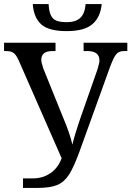

<svg xmlns="http://www.w3.org/2000/svg" viewBox="-20 -924 646 944"><path d="M93 -47H143Q191 -47 228.5 -73Q266 -99 283 -146L75 -620Q62 -651 49 -662Q36 -673 11 -673H0V-714H253V-673H238Q183 -673 183 -630Q183 -617 193 -587L292 -342Q323 -269 336 -213Q346 -258 377 -348L459 -582Q469 -614 469 -627Q469 -673 409 -673H391V-714H606V-673H590Q565 -673 552 -658Q539 -643 521 -595L372 -182Q343 -102 319.5 -65.5Q296 -29 261.5 -14.5Q227 0 163 0H93ZM141 -904H219Q221 -867 230.5 -848Q240 -829 258.5 -822Q277 -815 310 -815Q351 -815 374 -835.5Q397 -856 401 -904H480Q474 -839 434 -805Q394 -771 308 -771Q220 -771 183 -804Q146 -837 141 -904Z"/></svg>

Font: Noto Serif Narrow
Style: Regular
Weight: 400
Width: 4
Designer: Monotype Design Team
Foundry: Monotype Imaging Inc.
Version: Version 1.001